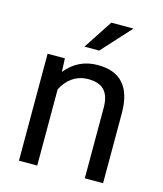

<svg xmlns="http://www.w3.org/2000/svg" viewBox="-112 -833 776 916"><g transform="rotate(15 276.0 -375.0)"><path d="M229.5 -606.4H302.2L433.1 -750H323.7ZM68.4 -528.3V0H158.7V-376.5C183.6 -427.2 229 -461.4 287.6 -461.4C359.9 -461.4 393.1 -425.8 393.6 -349.6V0H483.9V-349.1C482.9 -475.1 426.8 -538.1 314.9 -538.1C250 -538.1 197.3 -512.7 156.7 -461.9L153.8 -528.3Z"/></g></svg>

Font: Roboto
Style: Regular
Weight: 400
Designer: Google
Version: Version 2.137; 2017